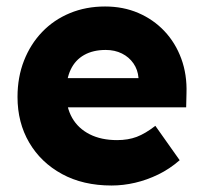

<svg xmlns="http://www.w3.org/2000/svg" viewBox="-20 -562 626 592"><path d="M34 -263Q34 -324 54 -375Q74 -426 110 -463.5Q146 -501 195.5 -521.5Q245 -542 304 -542Q360 -542 406.5 -522Q453 -502 487 -466Q521 -430 539 -381Q557 -332 555 -274L554 -231H131L108 -321H424L407 -302V-322Q405 -347 391.5 -366.5Q378 -386 356 -397Q334 -408 306 -408Q267 -408 239.5 -392.5Q212 -377 198 -347.5Q184 -318 184 -275Q184 -231 202.5 -198.5Q221 -166 256.5 -148Q292 -130 341 -130Q375 -130 401.5 -140Q428 -150 459 -174L534 -68Q503 -41 468 -24Q433 -7 396.5 1.5Q360 10 324 10Q236 10 171 -25.5Q106 -61 70 -122.5Q34 -184 34 -263Z"/></svg>

Font: Mach
Style: Bold
Weight: 700
Version: Version 1.002